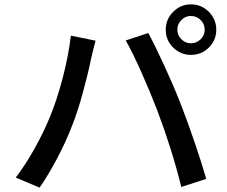

<svg xmlns="http://www.w3.org/2000/svg" viewBox="-20 -843 1040 878"><path d="M853 -645Q879 -645 897.5 -663.5Q916 -682 916 -707Q916 -733 897.5 -751.5Q879 -770 853 -770Q828 -770 809.5 -751.5Q791 -733 791 -707Q791 -682 809.5 -663.5Q828 -645 853 -645ZM853 -823Q901 -823 935 -789Q969 -755 969 -707Q969 -659 935 -625.5Q901 -592 853 -592Q806 -592 772 -625.5Q738 -659 738 -707Q738 -755 772 -789Q806 -823 853 -823ZM304 -680 417 -657Q408 -625 396 -572Q384 -512 359.5 -421.5Q335 -331 308 -264Q281 -194 241.5 -119Q202 -44 161 15L52 -31Q97 -90 138 -163.5Q179 -237 207 -305Q241 -387 267.5 -489.5Q294 -592 304 -680ZM555 -658 658 -692Q688 -637 731.5 -542.5Q775 -448 805 -371Q833 -300 868 -198Q903 -96 923 -25L809 12Q768 -155 700 -336Q669 -417 627.5 -510.5Q586 -604 555 -658Z"/></svg>

Font: Sinter Medium
Style: Regular
Weight: 500
Foundry: Adobe & rsms
Version: Version 1.000